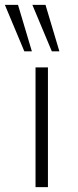

<svg xmlns="http://www.w3.org/2000/svg" viewBox="-44 -769 319 789"><path d="M102 0V-492H153V0ZM169 -558 89 -749H143L200 -558ZM56 -558 -24 -749H30L87 -558Z"/></svg>

Font: Nunito Sans 7pt ExtraLight
Style: Regular
Weight: 250
Designer: Vernon Adams
Foundry: Vernon Adams
Version: Version 3.101;gftools[0.9.27]